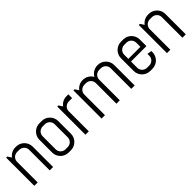

<svg xmlns="http://www.w3.org/2000/svg" viewBox="200 -1456 2412 2412"><g transform="rotate(-45 1405.5 -250.0)"><path d="M394 0V-363C394 -444 328 -510 247 -510H232C183 -510 140 -486 113 -449L80 -500H60V0H120V-366C120 -414 159 -453 207 -453H247C295 -453 334 -414 334 -366V0Z M848 -137V-363C848 -444 782 -510 701 -510H661C580 -510 514 -444 514 -363V-137C514 -56 580 10 661 10H701C782 10 848 -56 848 -137ZM788 -134C788 -86 749 -47 701 -47H661C613 -47 574 -86 574 -134V-366C574 -414 613 -453 661 -453H701C749 -453 788 -414 788 -366Z M1175 -443V-510H1140C1091 -510 1048 -486 1021 -449L988 -500H968V0H1028V-356C1028 -404 1067 -443 1115 -443Z M1843 0V-363C1843 -444 1777 -510 1696 -510H1691C1635 -510 1586 -479 1561 -433C1537 -479 1488 -510 1432 -510H1427C1378 -510 1335 -486 1308 -449L1275 -500H1255V0H1315V-366C1315 -414 1354 -453 1402 -453H1432C1480 -453 1519 -414 1519 -366V0H1579V-366C1579 -414 1618 -453 1666 -453H1696C1744 -453 1783 -414 1783 -366V0Z M2297 -137V-157L2237 -167V-134C2237 -86 2198 -47 2150 -47H2110C2062 -47 2023 -86 2023 -134V-245H2297V-363C2297 -444 2231 -510 2150 -510H2110C2029 -510 1963 -444 1963 -363V-137C1963 -56 2029 10 2110 10H2150C2231 10 2297 -56 2297 -137ZM2237 -292H2023V-366C2023 -414 2062 -453 2110 -453H2150C2198 -453 2237 -414 2237 -366Z M2751 0V-363C2751 -444 2685 -510 2604 -510H2589C2540 -510 2497 -486 2470 -449L2437 -500H2417V0H2477V-366C2477 -414 2516 -453 2564 -453H2604C2652 -453 2691 -414 2691 -366V0Z"/></g></svg>

Font: Abel
Style: Regular
Weight: 400
Designer: Matthew Desmond
Foundry: Matthew Desmond
Version: Version 1.002